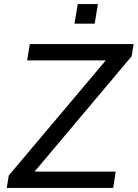

<svg xmlns="http://www.w3.org/2000/svg" viewBox="-20 -921 675 941"><path d="M13 0 23 -61 533 -666 541 -625H113L126 -705H635L625 -645L115 -39L107 -80H547L535 0ZM345 -805 361 -901H460L444 -805Z"/></svg>

Font: Nunito Sans 7pt
Style: Italic
Weight: 400
Italic angle: -9°
Designer: Vernon Adams
Foundry: Vernon Adams
Version: Version 3.101;gftools[0.9.27]